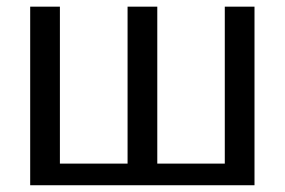

<svg xmlns="http://www.w3.org/2000/svg" viewBox="-20 -548 842 568"><path d="M69.3 0V-528.3H157.2V-64H357.4V-528.3H445.3V-64H645V-528.3H732.9V0Z"/></svg>

Font: Liberation Sans
Style: Regular
Weight: 400
Designer: Steve Matteson
Foundry: Ascender Corporation
Version: Version 2.00.1